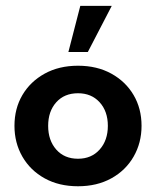

<svg xmlns="http://www.w3.org/2000/svg" viewBox="-20 -639 544 669"><path d="M251.7 10Q185.5 10 135.6 -17.6Q85.7 -45.2 58 -93.2Q30.4 -141.2 30.4 -200.5Q30.4 -260.8 58 -307.8Q85.7 -354.8 135.6 -382.4Q185.6 -410 251.8 -410Q318.1 -410 368 -382.4Q417.9 -354.8 445.5 -307.8Q473.2 -260.8 473.2 -200.5Q473.2 -141.2 445.5 -93.2Q417.9 -45.2 367.9 -17.6Q318 10 251.7 10ZM251.8 -85.9Q298.6 -85.9 327.2 -117.9Q355.8 -149.9 355.8 -200.5Q355.8 -251.1 327.2 -282.6Q298.5 -314.1 251.8 -314.1Q204.2 -314.1 176 -282.6Q147.8 -251.1 147.8 -200.5Q147.8 -149.9 176 -117.9Q204.2 -85.9 251.8 -85.9ZM218.3 -457.8 259.8 -618.6H369.4L286 -457.8Z"/></svg>

Font: Rokkitt SemiBold
Style: Regular
Weight: 600
Designer: Vernon Adams
Foundry: Vernon Adams
Version: Version 3.103